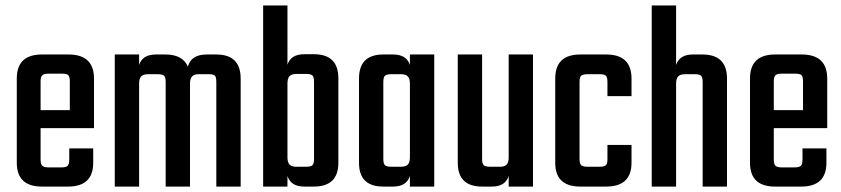

<svg xmlns="http://www.w3.org/2000/svg" viewBox="-20 -689 3107 709"><path d="M129.9 -282.2H237.8V-388.2Q237.8 -405.8 232.2 -411.4Q226.6 -417 209 -417H160.2Q142.1 -417 136 -411.1Q129.9 -405.3 129.9 -388.2ZM134.8 -487.8H232.9Q327.1 -487.8 327.1 -398.9V-215.8H129.9V-100.1Q129.9 -83 136 -76.9Q142.1 -70.8 160.2 -70.8H206.1Q224.1 -70.8 230 -76.9Q235.8 -83 235.8 -101.1V-141.1H324.2V-87.9Q324.2 0 231 0H134.8Q42 0 42 -87.9V-398.9Q42 -487.8 134.8 -487.8Z M743.7 -487.8H778.8Q868.7 -487.8 868.7 -398.9V0H778.8V-386.2Q778.8 -404.3 773.4 -409.7Q768.1 -415 750 -415H713.9Q697.3 -415 689.5 -407Q681.6 -398.9 681.6 -379.9V0H591.8V-386.2Q591.8 -403.8 585.9 -409.4Q580.1 -415 562 -415H526.9Q509.3 -415 501.5 -407Q493.7 -398.9 493.7 -379.9V0H403.8V-487.8H493.7V-449.2Q506.3 -487.8 555.7 -487.8H590.8Q654.8 -487.8 673.8 -442.9Q685.5 -487.8 743.7 -487.8Z M1139.6 -102.1V-387.2Q1139.6 -404.3 1133.8 -410.2Q1127.9 -416 1109.9 -416H1074.7Q1057.1 -416 1049.3 -408Q1041.5 -399.9 1041.5 -380.9V-107.9Q1041.5 -88.9 1049.3 -81.1Q1057.1 -73.2 1074.7 -73.2H1109.9Q1127.9 -73.2 1133.8 -78.9Q1139.6 -84.5 1139.6 -102.1ZM1103.5 -488.8H1138.7Q1229.5 -488.8 1229.5 -399.9V-87.9Q1229.5 0 1138.7 0H1103.5Q1054.2 0 1041.5 -39.1V0H951.7V-668.9H1041.5V-450.2Q1054.2 -488.8 1103.5 -488.8Z M1425.8 -73.2H1460.4Q1478 -73.2 1485.8 -81.1Q1493.7 -88.9 1493.7 -107.9V-379.9Q1493.7 -398.9 1485.8 -407Q1478 -415 1460.4 -415H1425.8Q1407.7 -415 1401.6 -409.4Q1395.5 -403.8 1395.5 -386.2V-102.1Q1395.5 -84.5 1401.6 -78.9Q1407.7 -73.2 1425.8 -73.2ZM1493.7 -487.8H1583.5V0H1493.7V-39.1Q1481 0 1431.6 0H1395.5Q1305.7 0 1305.7 -87.9V-398.9Q1305.7 -487.8 1395.5 -487.8H1431.6Q1481 -487.8 1493.7 -449.2Z M1858.4 -487.8H1948.2V0H1858.4V-39.1Q1845.7 0 1796.4 0H1760.3Q1670.4 0 1670.4 -87.9V-487.8H1760.3V-102.1Q1760.3 -84.5 1766.4 -78.9Q1772.5 -73.2 1790.5 -73.2H1825.7Q1843.3 -73.2 1850.8 -81.1Q1858.4 -88.9 1858.4 -107.9Z M2312 -334H2223.1V-386.2Q2223.1 -403.8 2217.3 -409.4Q2211.4 -415 2193.4 -415H2150.4Q2132.3 -415 2126.2 -409.4Q2120.1 -403.8 2120.1 -386.2V-102.1Q2120.1 -84.5 2126.2 -78.9Q2132.3 -73.2 2150.4 -73.2H2193.4Q2211.4 -73.2 2217.3 -78.9Q2223.1 -84.5 2223.1 -102.1V-153.8H2312V-87.9Q2312 0 2218.3 0H2123Q2030.3 0 2030.3 -87.9V-398.9Q2030.3 -487.8 2123 -487.8H2218.3Q2312 -487.8 2312 -398.9Z M2538.6 -487.8H2573.7Q2664.6 -487.8 2664.6 -398.9V0H2574.7V-386.2Q2574.7 -403.8 2568.8 -409.4Q2563 -415 2544.9 -415H2509.8Q2492.2 -415 2484.4 -407Q2476.6 -398.9 2476.6 -379.9V0H2386.7V-668.9H2476.6V-449.2Q2489.3 -487.8 2538.6 -487.8Z M2837.4 -282.2H2945.3V-388.2Q2945.3 -405.8 2939.7 -411.4Q2934.1 -417 2916.5 -417H2867.7Q2849.6 -417 2843.5 -411.1Q2837.4 -405.3 2837.4 -388.2ZM2842.3 -487.8H2940.4Q3034.7 -487.8 3034.7 -398.9V-215.8H2837.4V-100.1Q2837.4 -83 2843.5 -76.9Q2849.6 -70.8 2867.7 -70.8H2913.6Q2931.6 -70.8 2937.5 -76.9Q2943.4 -83 2943.4 -101.1V-141.1H3031.7V-87.9Q3031.7 0 2938.5 0H2842.3Q2749.5 0 2749.5 -87.9V-398.9Q2749.5 -487.8 2842.3 -487.8Z"/></svg>

Font: Teko
Style: Regular
Weight: 400
Designer: Manushi Parikh, Jonny Pinhorn
Foundry: Indian Type Foundry
Version: Version 2.000;PS 1.0;hotconv 1.0.79;makeotf.lib2.5.61930